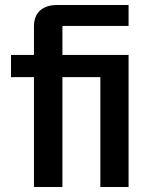

<svg xmlns="http://www.w3.org/2000/svg" viewBox="-20 -749 588 769"><path d="M116 0V-440H24V-529H116V-643Q116 -685 140.5 -707Q165 -729 210 -729H495V-645H230V-529H495V0H382V-440H230V0Z"/></svg>

Font: Hubot Sans Medium
Style: Regular
Weight: 500
Designer: Deni Anggara
Foundry: GitHub, Inc., Subsidiary of Microsoft Corporation
Version: Version 2.000